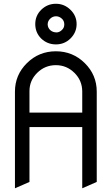

<svg xmlns="http://www.w3.org/2000/svg" viewBox="-20 -1014 602 1034"><path d="M284.7 -839.4Q299.3 -839.4 313 -852.1Q326.2 -864.3 326.2 -881.3Q326.2 -882.3 326.2 -882.8Q326.2 -901.9 313 -913.6Q298.8 -926.3 282.2 -926.3Q281.7 -926.3 281.2 -926.3Q263.2 -926.3 249.5 -912.6Q236.8 -899.9 236.8 -882.8Q236.8 -881.8 236.8 -880.4Q238.3 -862.8 251.5 -851.1Q264.2 -839.8 284.7 -839.4ZM169.9 -884.3Q169.9 -930.2 202.6 -961.9Q235.4 -993.7 281.2 -993.7Q326.2 -993.7 359.4 -961.4Q392.6 -929.2 392.6 -884.3Q392.6 -839.4 359.4 -806.6Q327.1 -774.9 281.2 -774.9Q234.4 -774.9 201.2 -807.1Q169.9 -838.9 169.9 -884.3ZM501 -520.5V-34.2L422.9 0V-329.6H138.7V-34.2L60.5 0V-520.5Q60.5 -610.4 125 -674.1Q189.5 -737.8 280.8 -737.8Q372.1 -737.8 436.5 -674.1Q501 -610.4 501 -520.5ZM138.7 -407.7H422.9V-522Q422.4 -580.6 380.9 -621.6Q338.9 -663.1 280.8 -663.1Q222.2 -663.1 180.2 -621.6Q138.7 -580.6 138.7 -523.4V-522Z"/></svg>

Font: NovaMono
Style: Regular
Weight: 400
Monospace: yes
Version: Version 1.2